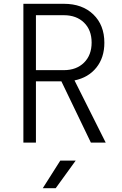

<svg xmlns="http://www.w3.org/2000/svg" viewBox="-20 -750 640 1010"><path d="M103 0V-730H316Q413 -730 471 -674Q529 -618 529 -525Q529 -447 487 -394.5Q445 -342 372 -327L536 0H458L303 -322H169V0ZM169 -381H316Q382 -381 422 -420.5Q462 -460 462 -526Q462 -592 422 -631Q382 -670 316 -670H169ZM205 240 297 95H378L273 240Z"/></svg>

Font: Tiny ExtraLight
Style: Regular
Weight: 200
Monospace: yes
Designer: Philipp Nurullin, Konstantin Bulenkov
Foundry: JetBrains
Version: Version 2.251; ttfautohint (v1.8.4.7-5d5b)